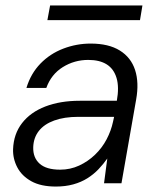

<svg xmlns="http://www.w3.org/2000/svg" viewBox="-20 -673 581 705"><path d="M185 12Q130 12 95 -7.5Q60 -27 43.5 -58.5Q27 -90 28 -125Q30 -181 61 -221Q92 -261 146.5 -282Q201 -303 273 -303H409Q418 -353 408 -386.5Q398 -420 372 -436.5Q346 -453 304 -453Q253 -453 210.5 -426.5Q168 -400 150 -350H77Q93 -403 128.5 -439.5Q164 -476 212.5 -494.5Q261 -513 313 -513Q379 -513 420 -487.5Q461 -462 476 -416Q491 -370 480 -308L426 0H362L374 -91Q360 -71 342 -52Q324 -33 301 -18.5Q278 -4 249 4Q220 12 185 12ZM201 -50Q238 -50 270.5 -65Q303 -80 329 -105Q355 -130 371.5 -161.5Q388 -193 395 -226L399 -244H268Q216 -244 179 -230.5Q142 -217 122.5 -192Q103 -167 102 -132Q101 -94 125.5 -72Q150 -50 201 -50ZM154 -599 164 -653H503L494 -599Z"/></svg>

Font: DM Sans 18pt Light
Style: Italic
Weight: 300
Italic angle: -10°
Designer: Colophon Foundry, Jonny Pinhorn
Foundry: Colophon Foundry
Version: Version 4.004;gftools[0.9.30]